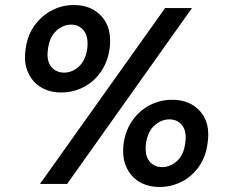

<svg xmlns="http://www.w3.org/2000/svg" viewBox="-20 -732 899 764"><path d="M224 -364Q177 -364 142.5 -385Q108 -406 91 -445Q74 -484 82 -537Q89 -591 117 -630Q145 -669 186 -690.5Q227 -712 274 -712Q345 -712 386 -665Q427 -618 416 -537Q408 -484 380.5 -445Q353 -406 312 -385Q271 -364 224 -364ZM139 0 637 -700H744L247 0ZM235 -443Q267 -443 293.5 -467Q320 -491 327 -537Q333 -585 314 -609.5Q295 -634 263 -634Q231 -634 204 -609.5Q177 -585 171 -537Q164 -491 183.5 -467Q203 -443 235 -443ZM615 12Q568 12 533.5 -9Q499 -30 482 -69Q465 -108 472 -162Q480 -215 508 -254Q536 -293 577 -314Q618 -335 665 -335Q736 -335 777 -288.5Q818 -242 806 -162Q799 -108 771.5 -69Q744 -30 703 -9Q662 12 615 12ZM625 -67Q657 -67 684 -91Q711 -115 717 -162Q724 -209 705 -233Q686 -257 654 -257Q622 -257 595 -233Q568 -209 561 -162Q555 -115 574 -91Q593 -67 625 -67Z"/></svg>

Font: Host Grotesk Medium
Style: Italic
Weight: 500
Italic angle: -8°
Designer: Doğukan Karapınar based on Poppins by Indian Type Foundry, Jonny Pinhorn
Foundry: Element Type
Version: Version 1.001; ttfautohint (v1.8.4.7-5d5b)